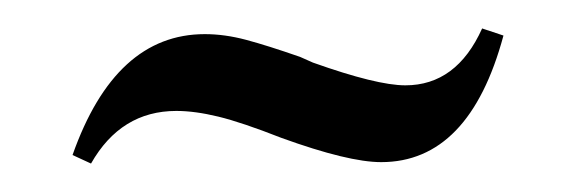

<svg xmlns="http://www.w3.org/2000/svg" viewBox="-20 -341 404 135"><path d="M31 -232Q61 -317 124 -317Q138 -317 153 -313Q168 -309 191 -301L200 -297Q245 -281 265 -281Q301 -281 319 -321L334 -316Q310 -227 248 -227Q225 -227 178 -244Q150 -255 133.5 -259Q117 -263 104 -263Q65 -263 44 -226Z"/></svg>

Font: Moniqa SemBd Heading
Style: Regular
Weight: 600
Designer: Rajesh Rajput
Foundry: Rajesh Rajput
Version: Version 1.000